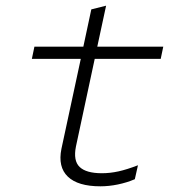

<svg xmlns="http://www.w3.org/2000/svg" viewBox="-20 -645 640 675"><path d="M333 10Q254 10 218.5 -24Q183 -58 196 -122L264 -438H92L101 -481H273L301 -612L353 -625L322 -481H554L545 -438H313L247 -130Q237 -80 260 -58Q283 -36 338 -36Q367 -36 396.5 -42.5Q426 -49 465 -64L454 -15Q426 -3 394.5 3.5Q363 10 333 10Z"/></svg>

Font: Red Hat Mono
Style: Italic
Weight: 300
Italic angle: -12°
Monospace: yes
Designer: Pentagram, MCKL
Foundry: Pentagram, MCKL
Version: Version 1.023